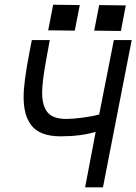

<svg xmlns="http://www.w3.org/2000/svg" viewBox="-20 -805 586 825"><path d="M208.5 -784.7 322.8 -783.2 301.3 -673.3 187 -674.8ZM406.2 -783.2 520.5 -781.7 499.5 -671.9 384.8 -673.3ZM545.9 -632.8Q525.4 -527.3 484.1 -316.4Q442.9 -105.5 422.4 0H345.7L391.1 -238.3Q326.2 -219.2 240.7 -219.2Q195.3 -219.2 163.6 -231.4Q131.8 -243.7 114.3 -267.1Q96.7 -290.5 89.1 -320.1Q81.5 -349.6 81.5 -388.7Q81.5 -451.2 106.4 -579.6Q107.9 -586.4 110.6 -600.8Q113.3 -615.2 114.7 -622.1Q115.2 -623.5 115.7 -627.2Q116.2 -630.9 116.7 -632.8H193.8Q191.9 -621.1 186 -589.4Q180.2 -557.6 178 -545.2Q175.8 -532.7 171.6 -508.1Q167.5 -483.4 165.8 -469.2Q164.1 -455.1 162.6 -437.7Q161.1 -420.4 161.1 -406.2Q161.1 -350.1 184.6 -322Q208 -293.9 265.1 -293.9Q290.5 -293.9 331.5 -299.1Q372.6 -304.2 406.2 -313L469.2 -632.8Z"/></svg>

Font: Fantasque Sans Mono
Style: Italic
Weight: 400
Italic angle: -11°
Monospace: yes
Designer: Jany Belluz
Version: Version 1.8.0 ; ttfautohint (v1.8.2)